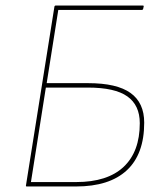

<svg xmlns="http://www.w3.org/2000/svg" viewBox="-20 -675 601 695"><path d="M77 0Q73 0 74 -4L177 -651Q178 -655 182 -655H497Q501 -655 500 -651L498 -642Q497 -639 493 -639H191L149 -374H299Q403 -374 452.5 -338.5Q502 -303 502 -231Q502 -117 439 -58.5Q376 0 255 0ZM92 -16H256Q369 -16 427.5 -71Q486 -126 486 -229Q486 -294 441 -326Q396 -358 298 -358H146Z"/></svg>

Font: Sofia Sans Hairline
Style: Italic
Weight: 1
Italic angle: -9°
Designer: Botio Nikoltchev, Ani Petrova
Foundry: lettersoup
Version: Version 4.102